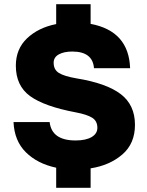

<svg xmlns="http://www.w3.org/2000/svg" viewBox="-20 -820 697 909"><path d="M246 -800H409V-707Q590 -673 596 -497H425Q419 -576 322 -576Q283 -576 258.5 -562.5Q234 -549 234 -523Q234 -490 259 -474.5Q284 -459 342 -449Q484 -426 551.5 -374.5Q619 -323 619 -229Q619 -140 559 -88.5Q499 -37 409 -23V69H246V-26Q157 -45 102.5 -99Q48 -153 44 -242H215Q225 -155 338 -155Q386 -155 413.5 -171Q441 -187 441 -215Q441 -247 416.5 -262.5Q392 -278 339 -288Q190 -316 122.5 -365Q55 -414 55 -509Q55 -588 108 -638.5Q161 -689 246 -706Z"/></svg>

Font: Nacelle Heavy
Style: Regular
Weight: 800
Designer: Sora Sagano
Foundry: Sora Sagano
Version: Version 1.000;FEAKit 1.0